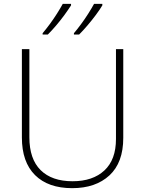

<svg xmlns="http://www.w3.org/2000/svg" viewBox="-20 -970 756 1000"><path d="M622 -252Q622 -123 550 -56.5Q478 10 356 10Q231 10 162.5 -58Q94 -126 94 -254V-714H133V-255Q133 -142 191.5 -84Q250 -26 358 -26Q463 -26 523.5 -82Q584 -138 584 -246V-714H622ZM513 -942Q500 -920 479.5 -892.5Q459 -865 436 -838Q413 -811 392 -790H365V-797Q382 -817 402 -844Q422 -871 440 -899.5Q458 -928 470 -950H513ZM350 -942Q336 -920 316 -892.5Q296 -865 273 -838Q250 -811 229 -790H202V-797Q219 -817 239 -844Q259 -871 277 -899.5Q295 -928 307 -950H350Z"/></svg>

Font: Noto Sans Kannada ExtraLight
Style: Regular
Weight: 200
Designer: Jelle Bosma - Monotype Design Team
Foundry: Monotype Imaging Inc.
Version: Version 2.005; ttfautohint (v1.8.4.7-5d5b)